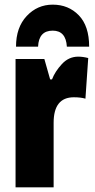

<svg xmlns="http://www.w3.org/2000/svg" viewBox="-20 -807 409 827"><path d="M49 -606H144Q147 -675 207 -675Q264 -675 268 -606H364Q364 -695 319.5 -741Q275 -787 207 -787Q141 -787 95 -738Q49 -689 49 -606ZM204 -465H196L171 -553H47V0H211V-278Q211 -388 298 -388Q328 -388 348 -382L360 -557Q337 -563 317 -563Q276 -563 246.5 -531Q217 -499 204 -465Z"/></svg>

Font: Noto Sans Display Condensed Black
Style: Regular
Weight: 900
Width: 3
Designer: Monotype Design team
Foundry: Monotype Imaging Inc.
Version: 1.000